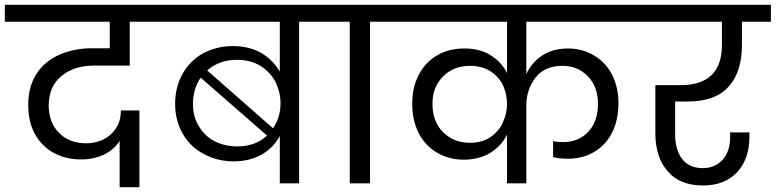

<svg xmlns="http://www.w3.org/2000/svg" viewBox="-47 -760 3216 796"><path d="M343 -488C343 -488 491 -488 491 -488C491 -488 491 -670 491 -670C491 -670 635 -670 635 -670C635 -670 636 -740 636 -740C636 -740 -27 -740 -27 -740C-27 -740 -27 -670 -27 -670C-27 -670 408 -670 408 -670C408 -670 408 -560 408 -560C408 -560 336 -560 336 -560C336 -560 336 -560 336 -560C286 -560 241 -551 201 -534C160 -516 128 -490 105 -455C82 -420 70 -377 70 -326C70 -326 70 -326 70 -326C70 -279 79 -238 98 -204C117 -170 143 -144 176 -126C209 -108 247 -99 290 -99C290 -99 290 -99 290 -99C325 -99 357 -106 386 -120C414 -134 435 -153 449 -176C449 -176 449 16 449 16C449 16 531 16 531 16C531 16 531 -302 531 -302C531 -302 454 -302 454 -302C454 -302 454 -302 454 -302C454 -272 447 -247 433 -227C419 -206 401 -191 380 -181C358 -171 335 -166 312 -166C312 -166 312 -166 312 -166C264 -166 226 -180 198 -209C169 -238 155 -276 155 -323C155 -323 155 -323 155 -323C155 -376 173 -416 208 -445C243 -474 288 -488 343 -488Z M582 -740C582 -740 582 -670 582 -670C582 -670 1113 -670 1113 -670C1113 -670 1113 -463 1113 -463C1113 -463 1113 -463 1113 -463C1095 -494 1070 -520 1037 -540C1004 -559 964 -569 919 -569C919 -569 919 -569 919 -569C874 -569 834 -559 797 -540C760 -520 732 -492 711 -456C690 -419 679 -377 679 -330C679 -330 679 -330 679 -330C679 -283 690 -241 711 -205C732 -168 762 -140 799 -121C836 -101 877 -91 922 -91C922 -91 922 -91 922 -91C967 -91 1006 -101 1039 -120C1072 -139 1096 -165 1113 -196C1113 -196 1113 0 1113 0C1113 0 1193 0 1193 0C1193 0 1193 -670 1193 -670C1193 -670 1324 -670 1324 -670C1324 -670 1324 -740 1324 -740C1324 -740 582 -740 582 -740ZM935 -512C935 -512 935 -512 935 -512C974 -512 1007 -503 1034 -486C1061 -469 1082 -446 1096 -419C1109 -391 1116 -362 1116 -332C1116 -332 1116 -332 1116 -332C1116 -293 1106 -259 1085 -228C1085 -228 812 -468 812 -468C812 -468 812 -468 812 -468C845 -497 886 -512 935 -512ZM753 -330C753 -330 753 -330 753 -330C753 -371 764 -407 785 -438C785 -438 1060 -198 1060 -198C1060 -198 1060 -198 1060 -198C1028 -168 987 -153 937 -153C937 -153 937 -153 937 -153C903 -153 872 -160 844 -174C816 -188 794 -209 778 -236C761 -263 753 -294 753 -330Z M1487 0C1487 0 1487 -670 1487 -670C1487 -670 1618 -670 1618 -670C1618 -670 1618 -740 1618 -740C1618 -740 1271 -740 1271 -740C1271 -740 1271 -670 1271 -670C1271 -670 1403 -670 1403 -670C1403 -670 1403 0 1403 0C1403 0 1487 0 1487 0Z M2613 -670C2613 -670 2613 -740 2613 -740C2613 -740 1565 -740 1565 -740C1565 -740 1565 -670 1565 -670C1565 -670 2055 -670 2055 -670C2055 -670 2055 -457 2055 -457C2055 -457 2055 -457 2055 -457C2040 -488 2017 -512 1987 -531C1957 -550 1921 -559 1878 -559C1878 -559 1878 -559 1878 -559C1836 -559 1799 -550 1766 -531C1733 -512 1708 -486 1690 -451C1671 -416 1662 -376 1662 -330C1662 -330 1662 -330 1662 -330C1662 -283 1671 -243 1689 -208C1707 -173 1732 -146 1765 -127C1797 -108 1834 -98 1875 -98C1875 -98 1875 -98 1875 -98C1919 -98 1956 -108 1987 -127C2017 -146 2040 -171 2055 -202C2055 -202 2055 0 2055 0C2055 0 2135 0 2135 0C2135 0 2135 -322 2135 -322C2135 -322 2135 -322 2135 -322C2135 -367 2148 -405 2173 -438C2198 -471 2236 -487 2285 -487C2285 -487 2285 -487 2285 -487C2327 -487 2362 -473 2390 -444C2418 -415 2432 -377 2432 -330C2432 -330 2432 -330 2432 -330C2432 -281 2419 -242 2392 -214C2365 -185 2330 -171 2288 -171C2288 -171 2288 -171 2288 -171C2271 -171 2257 -172 2246 -175C2246 -175 2246 -109 2246 -109C2246 -109 2246 -109 2246 -109C2263 -104 2283 -102 2308 -102C2308 -102 2308 -102 2308 -102C2348 -102 2384 -111 2416 -130C2447 -148 2472 -174 2490 -209C2508 -244 2517 -285 2517 -332C2517 -332 2517 -332 2517 -332C2517 -376 2508 -415 2491 -450C2473 -484 2448 -511 2416 -530C2384 -549 2348 -559 2308 -559C2308 -559 2308 -559 2308 -559C2266 -559 2230 -549 2201 -530C2172 -511 2150 -485 2135 -453C2135 -453 2135 -670 2135 -670C2135 -670 2613 -670 2613 -670ZM1901 -168C1901 -168 1901 -168 1901 -168C1856 -168 1819 -183 1790 -212C1761 -241 1746 -280 1746 -330C1746 -330 1746 -330 1746 -330C1746 -377 1761 -415 1791 -444C1820 -473 1857 -487 1901 -487C1901 -487 1901 -487 1901 -487C1935 -487 1964 -479 1987 -464C2010 -449 2028 -429 2039 -405C2050 -380 2055 -355 2055 -328C2055 -328 2055 -328 2055 -328C2055 -302 2049 -277 2038 -253C2027 -228 2010 -208 1987 -192C1964 -176 1935 -168 1901 -168Z M2803 -339C2803 -339 2803 -339 2803 -339C2879 -339 2936 -359 2973 -400C3010 -440 3029 -498 3029 -574C3029 -574 3029 -670 3029 -670C3029 -670 3149 -670 3149 -670C3149 -670 3149 -740 3149 -740C3149 -740 2560 -740 2560 -740C2560 -740 2560 -670 2560 -670C2560 -670 2946 -670 2946 -670C2946 -670 2946 -574 2946 -574C2946 -574 2946 -574 2946 -574C2946 -463 2889 -407 2775 -407C2775 -407 2670 -407 2670 -407C2670 -407 2670 -207 2670 -207C2670 -207 2670 -207 2670 -207C2670 -142 2687 -89 2721 -50C2754 -11 2803 9 2868 9C2868 9 2868 9 2868 9C2927 9 2974 -9 3009 -46C3043 -83 3060 -132 3060 -194C3060 -194 3060 -211 3060 -211C3060 -211 2980 -211 2980 -211C2980 -211 2980 -192 2980 -192C2980 -192 2980 -192 2980 -192C2980 -153 2970 -122 2950 -99C2929 -75 2901 -63 2866 -63C2866 -63 2866 -63 2866 -63C2829 -63 2800 -76 2781 -101C2762 -126 2752 -160 2752 -202C2752 -202 2752 -339 2752 -339C2752 -339 2803 -339 2803 -339Z"/></svg>

Font: Girnar Poppins
Style: Regular
Weight: 500
Designer: Ninad Kale (Devanagari), Jonny Pinhorn (Latin)
Foundry: Indian Type Foundry
Version: ""